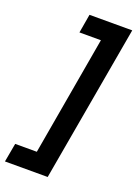

<svg xmlns="http://www.w3.org/2000/svg" viewBox="-210 -786 720 1009"><g transform="rotate(20 150.5 -282.0)"><path d="M347 -720H108L90 -615H210L94 51H-27L-46 156H193Z"/></g></svg>

Font: Fixel Text 20240404 SemiBold
Style: Italic
Weight: 600
Width: 4
Italic angle: -10°
Designer: AlfaBravo + MacPaw
Foundry: Kyrylo Tkachov, Marchela Mozhyna, Serhii Makarenko, Maria Weinstein, Zakhar Kryvoshyya
Version: Version 1.211;Glyphs 3.2 (3225)